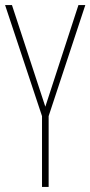

<svg xmlns="http://www.w3.org/2000/svg" viewBox="-20 -734 355 754"><path d="M158 -315 27 -714H0L145 -278V0H171V-278L315 -714H288Z"/></svg>

Font: Noto Sans Gurmukhi UI ExtraCondensed Thin
Style: Regular
Weight: 100
Width: 2
Designer: Jelle Bosma - Monotype Design Team
Foundry: Monotype Imaging Inc.
Version: Version 2.004